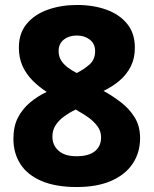

<svg xmlns="http://www.w3.org/2000/svg" viewBox="-20 -743 618 773"><path d="M290 -723Q356 -723 408.5 -704Q461 -685 492 -647Q523 -609 523 -551Q523 -508 506.5 -475.5Q490 -443 462 -419Q434 -395 397 -377Q433 -357 467 -331Q501 -305 522.5 -270Q544 -235 544 -187Q544 -129 514.5 -84.5Q485 -40 428 -15Q371 10 289 10Q205 10 148 -14Q91 -38 62.5 -82Q34 -126 34 -184Q34 -234 52 -269Q70 -304 100 -329.5Q130 -355 168 -373Q137 -393 111.5 -418.5Q86 -444 71 -476.5Q56 -509 56 -552Q56 -609 87.5 -647Q119 -685 172.5 -704Q226 -723 290 -723ZM191 -193Q191 -158 216 -136Q241 -114 287 -114Q338 -114 362.5 -134.5Q387 -155 387 -190Q387 -215 372.5 -234.5Q358 -254 337.5 -269Q317 -284 298 -294L285 -302Q258 -289 236.5 -273Q215 -257 203 -237.5Q191 -218 191 -193ZM289 -600Q258 -600 237 -583.5Q216 -567 216 -537Q216 -517 225.5 -501Q235 -485 252 -472Q269 -459 289 -449Q317 -463 340 -483Q363 -503 363 -537Q363 -567 341.5 -583.5Q320 -600 289 -600Z"/></svg>

Font: Noto Sans Cham ExtraBold
Style: Regular
Weight: 800
Version: Version 2.002